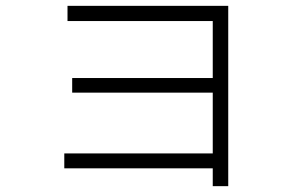

<svg xmlns="http://www.w3.org/2000/svg" viewBox="-20 -589 1040 657"><path d="M708 -13H200V-64H708V-272H227V-322H708V-517H211V-569H761V48H708Z"/></svg>

Font: IBM Plex Sans JP Light
Style: Regular
Weight: 300
Designer: Mike Abbink; Paul van der Laan; Pieter van Rosmalen; Wujin Sim; Yejin Wi; Jinhee Kim; Boomi Park; Yona Kim; Kichan Ma
Foundry: Sandoll Inc.
Version: Version 1.002